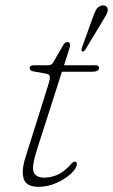

<svg xmlns="http://www.w3.org/2000/svg" viewBox="-20 -694 425 721"><path d="M155.5 -417 105 -426Q91.5 -428.5 91.5 -438.5Q91.5 -449 107 -449H161.5Q173.5 -449 179 -458.5L218 -525.5Q224 -536 233.5 -536Q243 -536 243 -525Q243 -520.5 241.2 -514.5Q239.5 -508.5 237 -500.5L220.5 -449H338.5Q352 -449 352 -439.5Q352 -424.5 325 -424.5H212.5L118.5 -131Q98 -67 106.8 -47Q115.5 -27 145.5 -27Q174 -27 198.2 -38.8Q222.5 -50.5 247.5 -78.5Q254.5 -87 261 -87Q268.5 -87 268.5 -78.5Q268.5 -62.5 247.2 -42.5Q226 -22.5 193 -7.5Q160 7.5 125 7.5Q79 7.5 69.2 -22Q59.5 -51.5 75 -101L161 -374.5Q168 -396.5 167.2 -405.5Q166.5 -414.5 155.5 -417ZM326 -621.5Q334 -643.5 340.2 -656.2Q346.5 -669 361 -673Q370.5 -675 377.2 -671.2Q384 -667.5 384.5 -659.5Q385.5 -650.5 379.5 -639.5Q373.5 -628.5 365.5 -615.5L300 -507Q295.5 -499.5 289 -501Q284 -502 287 -513Z"/></svg>

Font: Fraunces 9pt S050 Thin
Style: Italic
Weight: 100
Italic angle: -16°
Version: Version 1.000; ttfautohint (v1.8.3)